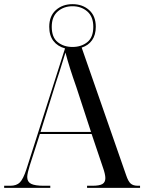

<svg xmlns="http://www.w3.org/2000/svg" viewBox="-20 -904 694 924"><path d="M0 0V-10H29Q60 -10 76 -26.5Q92 -43 107 -89L293 -671Q257 -681 237 -707Q217 -733 217 -775Q217 -827 249 -855.5Q281 -884 329 -884Q377 -884 409 -855.5Q441 -827 441 -775Q441 -736 423 -710.5Q405 -685 373 -675L587 -61Q597 -31 609 -20.5Q621 -10 644 -10H654V0H399V-10H424Q459 -10 473 -18.5Q487 -27 487 -47Q487 -56 484 -69Q481 -82 476 -96L421 -259H172L123 -107Q118 -91 114.5 -76Q111 -61 111 -52Q111 -29 129.5 -19.5Q148 -10 191 -10H222V0ZM329 -678Q371 -678 400 -701Q429 -724 429 -775Q429 -824 400 -849Q371 -874 329 -874Q287 -874 258 -849Q229 -824 229 -775Q229 -724 258 -701Q287 -678 329 -678ZM175 -269H418L348 -483Q330 -534 317.5 -573.5Q305 -613 295 -651Q287 -625 280.5 -604.5Q274 -584 267 -561Q260 -538 249 -506Z"/></svg>

Font: Noto Serif Display SemiCondensed
Style: Regular
Weight: 400
Width: 4
Designer: Monotype Design Team
Foundry: Monotype Imaging Inc.
Version: Version 2.009